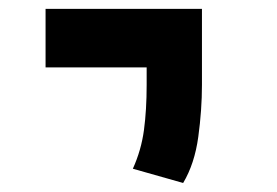

<svg xmlns="http://www.w3.org/2000/svg" viewBox="-20 -606 626 434"><path d="M394 -192.4 280.3 -224.6Q299.3 -266.6 305.4 -312Q311.5 -357.4 311.5 -414.1V-585.9H436.5V-414.1Q436.5 -357.4 428.2 -296.6Q419.9 -235.8 394 -192.4ZM83 -453.6V-585.9H436.5V-453.6Z"/></svg>

Font: Cascadia Code
Style: Regular
Weight: 400
Monospace: yes
Designer: Aaron Bell
Foundry: Saja Typeworks
Version: Version 2106.017